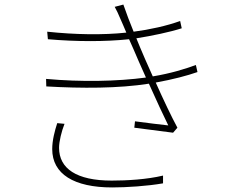

<svg xmlns="http://www.w3.org/2000/svg" viewBox="-20 -795 1040 842"><path d="M231 -255C220 -221 209 -180 209 -141C209 -32 304 27 472 27C535 27 627 21 695 9V-25C624 -8 536 -3 470 -3C315 -3 239 -56 239 -147C239 -174 250 -220 263 -252ZM839 -510C793 -493 729 -473 650 -460C625 -515 604 -564 594 -588L578 -627C647 -638 724 -654 777 -671L770 -703C713 -682 636 -665 566 -656C550 -695 534 -737 521 -775L483 -765C492 -749 498 -736 509 -710C516 -694 525 -674 534 -652C432 -641 309 -643 187 -656L190 -623C316 -612 442 -612 546 -623C553 -608 559 -593 566 -578C578 -549 598 -504 620 -455C495 -438 335 -435 182 -449L183 -416C339 -407 499 -407 633 -428C664 -358 698 -286 718 -245C684 -249 629 -255 572 -263L569 -235C629 -227 695 -219 739 -213L758 -235C732 -283 695 -361 663 -433C740 -447 800 -463 846 -479Z"/></svg>

Font: Source Han Sans CN ExtraLight
Style: Regular
Weight: 250
Designer: Ryoko NISHIZUKA (kana & ideographs); Paul D. Hunt (Latin, Greek & Cyrillic); Wenlong ZHANG (bopomofo); Sandoll Communica
Foundry: Adobe Systems Incorporated
Version: Version 1.004;PS 1.004;hotconv 16.6.51;makeotf.lib2.5.65220